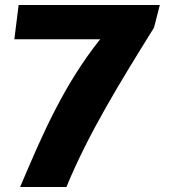

<svg xmlns="http://www.w3.org/2000/svg" viewBox="-20 -733 670 763"><path d="M54 -713 37 -577H378C233 -395 148 -197 66 -4L60 10H244C331 -202 460 -411 592 -623L615 -713Z"/></svg>

Font: Bluebird
Style: SfBdExt
Weight: 700
Designer: Jasper
Foundry: Cannot Into Space Fonts
Version: Version 0.98